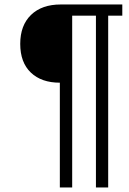

<svg xmlns="http://www.w3.org/2000/svg" viewBox="-20 -708 577 857"><path d="M302.2 -638.2V128.9H247.1V-338.9Q165 -338.9 117.7 -384Q70.3 -429.2 70.3 -512.2Q70.3 -594.7 118.4 -641.4Q166.5 -688 251 -688H525.9V-638.2H462.9V128.9H408.2V-638.2Z"/></svg>

Font: Arimo
Style: Italic
Weight: 400
Italic angle: -12°
Designer: Steve Matteson
Foundry: Monotype Imaging Inc.
Version: Version 1.33